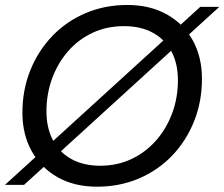

<svg xmlns="http://www.w3.org/2000/svg" viewBox="-36 -725 880 753"><path d="M-16.5 0 749.3 -698H823.9L58.4 0ZM344 7.2Q256 7.2 190.3 -29.8Q124.7 -66.8 88.3 -132.2Q51.9 -197.6 51.9 -283.1Q51.9 -372.3 82.9 -449.3Q113.9 -526.3 169.3 -583.9Q224.6 -641.5 299.8 -673.5Q374.9 -705.5 463.4 -705.5Q552.4 -705.5 618.3 -668.5Q684.2 -631.4 720.1 -566.6Q756 -501.7 756 -415.9Q756 -325.9 725 -248.8Q694 -171.7 638.6 -114.2Q583.3 -56.7 508.1 -24.7Q433 7.2 344 7.2ZM356.8 -75Q424.4 -75 480.4 -101.7Q536.3 -128.4 576.9 -175Q617.6 -221.7 639.7 -282.1Q661.8 -342.5 661.8 -409.9Q661.8 -476.3 636.2 -523.5Q610.6 -570.8 563.3 -596.7Q516 -622.5 450.4 -622.5Q382.5 -622.5 326.4 -596.1Q270.4 -569.6 230.2 -523.2Q190.1 -476.8 168.1 -416.5Q146.2 -356.2 146.2 -288.6Q146.2 -223 171.7 -174.8Q197.3 -126.6 244.7 -100.8Q292.1 -75 356.8 -75Z"/></svg>

Font: Poppins Variable
Style: Italic
Weight: 100
Italic angle: -10°
Designer: Jonny Pinhorn
Foundry: Indian Type Foundry
Version: Version 6.000